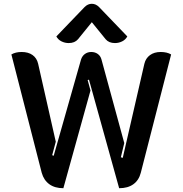

<svg xmlns="http://www.w3.org/2000/svg" viewBox="-20 -983 962 1012"><path d="M200 -72 40 -696Q62 -709 94 -709Q129 -709 151.5 -693Q174 -677 181 -647L274 -236L255 -165L263 -162L407 -669Q413 -688 427.5 -698.5Q442 -709 461 -709Q481 -709 495.5 -698.5Q510 -688 515 -669L635 -229L617 -154L627 -151L741 -647Q748 -676 770.5 -692.5Q793 -709 827 -709Q860 -709 882 -696L722 -72Q712 -33 683 -12Q654 9 608 9L449 -563L442 -561L457 -506L314 9Q269 9 240 -12Q211 -33 200 -72ZM342 -756Q322 -756 304 -765Q286 -774 277 -791L426 -946Q443 -963 464 -963Q485 -963 502 -946L651 -791Q642 -774 624 -765Q606 -756 586 -756Q554 -756 537 -776L464 -866L391 -776Q374 -756 342 -756Z"/></svg>

Font: K2D SemiBold
Style: Regular
Weight: 600
Designer: Katatrad Aksorn Co.,Ltd.
Foundry: Cadson Demak Co.,Ltd.
Version: Version 1.000; ttfautohint (v1.6)